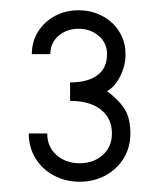

<svg xmlns="http://www.w3.org/2000/svg" viewBox="-20 -753 310 374"><path d="M135.5 -399Q108 -399 85.2 -411Q62.5 -423 49.2 -444.5Q36 -466 36 -493H72Q72 -467 90 -451Q108 -435 135.5 -435Q162 -435 180 -451Q198 -467 198 -493Q198 -522.5 176.5 -539.5Q155 -556.5 116.5 -556.5V-592.5Q151 -592.5 169.8 -606.5Q188.5 -620.5 188.5 -647.5Q188.5 -669.5 172.2 -683.2Q156 -697 133 -697Q110 -697 94 -683.2Q78 -669.5 78 -647.5H42Q42 -672 54.2 -691.5Q66.5 -711 87.2 -722Q108 -733 133 -733Q158 -733 179 -722Q200 -711 212.2 -691.5Q224.5 -672 224.5 -647.5Q224.5 -624.5 213.8 -603.8Q203 -583 188.5 -575.5Q212.5 -557.5 223.2 -539.8Q234 -522 234 -493Q234 -466 220.8 -444.5Q207.5 -423 185 -411Q162.5 -399 135.5 -399Z"/></svg>

Font: Urbanist
Style: Regular
Weight: 400
Designer: Corey Hu
Foundry: Corey Hu
Version: Version 1.2; befe77262ef67d88f1d94aa3d2e49ef1327b4483